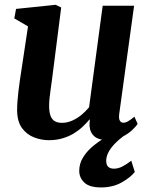

<svg xmlns="http://www.w3.org/2000/svg" viewBox="-20 -588 644 819"><path d="M188.5 10Q156.5 10 125.8 -1.8Q95 -13.5 74.2 -41.2Q53.5 -69 53 -117.5Q53 -135 54.5 -155.8Q56 -176.5 58.8 -199.8Q61.5 -223 65 -246.8Q68.5 -270.5 72 -293L99.5 -475.5L41 -509.5L48.5 -550L217.5 -567.5L241 -556L207 -289Q204.5 -267.5 201.5 -246.2Q198.5 -225 195.8 -205Q193 -185 191.2 -167.8Q189.5 -150.5 189.5 -137.5Q189.5 -109.5 195.8 -93.5Q202 -77.5 214.2 -70.8Q226.5 -64 244.5 -64Q266.5 -64 288 -73.5Q309.5 -83 327.8 -98.2Q346 -113.5 360 -130.5L418 -563.5H552L488.5 -101.5Q486 -82 491.2 -73.2Q496.5 -64.5 506.5 -64.5Q515.5 -64.5 525.2 -70Q535 -75.5 553.5 -90L567 -59.5Q562.5 -51.5 545.5 -34.8Q528.5 -18 501.2 -4.2Q474 9.5 439 9.5Q402 9.5 383.5 -5.5Q365 -20.5 362.5 -46.5Q362 -49 362 -52.5Q362 -56 362 -60.2Q362 -64.5 362.5 -69Q363 -73.5 363.5 -77.5L362 -78.5Q348.5 -62.5 331.8 -46.8Q315 -31 293.8 -18.2Q272.5 -5.5 246.2 2.2Q220 10 188.5 10ZM411 211.5Q361.5 211.5 339.8 190.8Q318 170 318 141Q318 111 332.8 86Q347.5 61 370.8 40.5Q394 20 421 3.5Q448 -13 473 -26L499 -36L528.5 -22.5Q499.5 -3.5 478 16.8Q456.5 37 445 57Q433.5 77 433 97Q433 116 442 123.8Q451 131.5 465.5 131.5Q484.5 131.5 502.5 122Q520.5 112.5 540 97.5L555 145.5Q536.5 169 499 190.2Q461.5 211.5 411 211.5Z"/></svg>

Font: Merriweather
Style: Bold Italic
Weight: 700
Italic angle: -7.8°
Version: Version 2.101